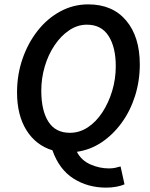

<svg xmlns="http://www.w3.org/2000/svg" viewBox="-20 -686 687 879"><path d="M300 -78Q344 -78 382 -103Q420 -128 448.5 -171.5Q477 -215 493.5 -269.5Q510 -324 510 -383Q510 -470 477 -521.5Q444 -573 378 -573Q335 -573 297 -547.5Q259 -522 230 -479Q201 -436 185 -382Q169 -328 169 -271Q169 -180 201.5 -129Q234 -78 300 -78ZM466 173Q382 173 316.5 131.5Q251 90 220 2Q144 -21 101 -90Q58 -159 58 -263Q58 -344 83 -416.5Q108 -489 152.5 -545.5Q197 -602 256.5 -634Q316 -666 384 -666Q495 -666 557.5 -592Q620 -518 620 -391Q620 -316 598.5 -247.5Q577 -179 537.5 -124.5Q498 -70 446 -35Q394 0 332 9Q352 48 393.5 66.5Q435 85 478 85Q494 85 506.5 82.5Q519 80 532 76L550 158Q534 165 512 169Q490 173 466 173Z"/></svg>

Font: Source Sans 3 Semibold
Style: Italic
Weight: 600
Italic angle: -11°
Designer: Paul D. Hunt
Foundry: Adobe
Version: Version 3.052;hotconv 1.1.0;makeotfexe 2.6.0